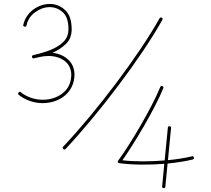

<svg xmlns="http://www.w3.org/2000/svg" viewBox="-20 -790 1098 998"><path d="M367.2 -403.8C366.2 -436.5 354.5 -462.9 332.5 -481.9C310.5 -501 283.7 -512.2 252.4 -515.6C279.3 -526.9 302.7 -542.5 322.8 -562C342.8 -581.1 352.5 -606.4 352.5 -638.2C352.5 -683.6 340.8 -717.3 317.9 -738.3C294.4 -759.3 268.1 -769.5 238.8 -769.5C180.2 -769.5 116.7 -729 101.1 -661.6C99.6 -656.2 102.1 -652.8 107.4 -651.4C112.8 -649.9 116.2 -652.3 117.7 -657.7C124 -687 139.6 -710.4 164.1 -727.5C188 -744.6 212.9 -752.9 238.8 -752.9C263.7 -752.9 286.1 -744.1 306.2 -726.6C326.2 -708.5 335.9 -679.2 335.9 -638.2C335.9 -613.8 328.6 -593.3 314 -577.1C284.2 -543.9 234.4 -524.4 184.1 -511.2C172.9 -508.8 162.6 -505.9 152.8 -503.4C147.5 -502 145 -498.5 146.5 -493.2C147.9 -487.8 151.4 -485.4 156.7 -486.8C166.5 -488.8 176.3 -491.2 186 -493.7C201.2 -497.1 216.3 -499 231.4 -499C264.6 -499 292.5 -490.7 314.9 -474.1C337.4 -457.5 349.1 -434.1 350.6 -403.8C350.6 -362.3 335.9 -330.1 307.1 -306.6C277.8 -283.2 242.7 -271.5 201.2 -271.5C161.6 -271.5 119.1 -285.2 88.4 -310.5C84.5 -314 80.6 -313.5 76.7 -309.1C72.8 -304.7 73.2 -300.8 77.6 -296.9C112.3 -269 157.7 -253.9 201.2 -253.9C290.5 -253.9 367.2 -309.6 367.2 -403.8ZM309.1 -15.6C313 -11.7 316.9 -11.7 321.3 -16.1C495.6 -202.1 715.3 -491.7 823.7 -686.5C826.7 -690.9 825.7 -694.8 820.8 -697.8C816.4 -700.7 812.5 -699.7 809.1 -694.3C701.7 -502 482.9 -212.4 308.6 -27.8C304.7 -23.9 304.7 -20 309.1 -15.6ZM861.8 -133.8C856.4 -134.3 853 -131.8 852.5 -126.5L835.9 43.9C761.2 50.3 680.7 50.8 616.2 43C675.8 -41 786.1 -224.6 828.6 -331.1C831.1 -336.4 829.6 -339.8 824.2 -342.3C818.8 -344.7 815.4 -343.3 813 -337.9C769.5 -229 651.4 -31.2 594.2 44.9C590.3 50.3 591.3 54.2 596.7 57.1C598.1 57.6 599.1 58.1 600.1 58.1C667 67.4 753.4 67.9 834 61.5L822.8 178.7C822.3 184.1 824.7 187.5 830.1 188C835.4 188.5 838.9 186 839.4 180.7L851.1 60.1C900.4 55.2 943.8 48.3 981.4 39.1C986.8 37.6 989.3 34.2 987.8 28.8C986.3 23.4 982.9 21 977.5 22.5C941.9 31.2 900.4 38.1 853 42.5L869.1 -124.5C869.6 -129.9 867.2 -133.3 861.8 -133.8Z"/></svg>

Font: Mikhak Thin
Style: Regular
Weight: 100
Designer: Amin Abedi
Version: Version 3.2